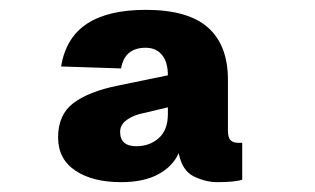

<svg xmlns="http://www.w3.org/2000/svg" viewBox="-20 -746 640 390"><path d="M226 -376Q168 -376 133 -399.5Q98 -423 98 -467Q98 -513 129 -536.5Q160 -560 219 -572L321 -593Q321 -620 309 -634.5Q297 -649 276 -649Q233 -649 226 -607L104 -611Q114 -670 157 -698Q200 -726 276 -726Q362 -726 402.5 -690Q443 -654 443 -584V-481Q443 -466 448.5 -461Q454 -456 463 -456H472V-381Q457 -376 421 -376Q398 -376 374 -387.5Q350 -399 343 -435Q331 -408 301.5 -392Q272 -376 226 -376ZM257 -449Q284 -449 302.5 -465.5Q321 -482 321 -514V-528L262 -514Q245 -509 234.5 -500Q224 -491 224 -478Q224 -449 257 -449Z"/></svg>

Font: Geist Mono ExtraBold
Style: Regular
Weight: 800
Monospace: yes
Designer: Basement.studio, Andrés Briganti, Mateo Zaragoza
Foundry: Basement.studio, Vercel, Andrés Briganti, Guido Ferreyra, Mateo Zaragoza
Version: Version 1.500; ttfautohint (v1.8.4.7-5d5b)